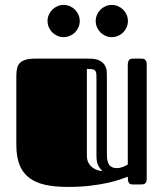

<svg xmlns="http://www.w3.org/2000/svg" viewBox="-20 -733 648 763"><path d="M404.8 -119.1Q404.8 -91.3 413.8 -78.1Q422.9 -64.9 444.8 -64.9Q456.1 -64.9 468.5 -69.8Q481 -74.7 487.8 -79.1V-477.1Q487.8 -485.4 491.5 -492.7Q495.1 -500 507.8 -500H539.1Q543.5 -500 547.9 -499.5Q552.2 -499 555.4 -496.8Q558.6 -494.6 560.8 -490Q563 -485.4 563 -477.1V-22.9Q563 -14.6 560.8 -10Q558.6 -5.4 555.4 -3.2Q552.2 -1 547.9 -0.5Q543.5 0 539.1 0H507.8Q495.1 0 491.5 -7.3Q487.8 -14.6 487.8 -30.8Q477.1 -26.9 457.8 -20Q438.5 -13.2 409.2 -6.6Q379.9 0 340.1 4.9Q300.3 9.8 249 9.8Q196.3 9.8 158 1Q119.6 -7.8 94.5 -27.6Q69.3 -47.4 57.1 -79.1Q44.9 -110.8 44.9 -157.2V-432.1Q44.9 -448.7 47.9 -461.7Q50.8 -474.6 59.1 -482.9Q67.4 -491.2 82 -495.6Q96.7 -500 120.1 -500H334Q362.3 -500 377 -491.7Q391.6 -483.4 397.9 -471.2Q404.3 -459 404.5 -444.8Q404.8 -430.7 404.8 -418.9ZM363.3 -427.7Q363.3 -438.5 361.8 -444.8Q360.4 -451.2 356 -454.3Q351.6 -457.5 344.2 -458.3Q336.9 -459 325.2 -459V-115.7Q325.2 -95.7 333 -83.5Q340.8 -71.3 351.1 -64.7Q361.3 -58.1 371.6 -55.7Q381.8 -53.2 386.7 -53.2Q374.5 -65.9 368.9 -79.1Q363.3 -92.3 363.3 -113.8ZM168.9 -649.4Q168.9 -662.6 174.1 -674.3Q179.2 -686 187.7 -694.6Q196.3 -703.1 208 -708.3Q219.7 -713.4 232.9 -713.4Q246.1 -713.4 257.8 -708.3Q269.5 -703.1 278.1 -694.6Q286.6 -686 291.7 -674.3Q296.9 -662.6 296.9 -649.4Q296.9 -636.2 291.7 -624.5Q286.6 -612.8 278.1 -604.2Q269.5 -595.7 257.8 -590.6Q246.1 -585.4 232.9 -585.4Q219.7 -585.4 208 -590.6Q196.3 -595.7 187.7 -604.2Q179.2 -612.8 174.1 -624.5Q168.9 -636.2 168.9 -649.4ZM360.4 -649.4Q360.4 -662.6 365.5 -674.3Q370.6 -686 379.2 -694.6Q387.7 -703.1 399.4 -708.3Q411.1 -713.4 424.3 -713.4Q437.5 -713.4 449.2 -708.3Q460.9 -703.1 469.5 -694.6Q478 -686 483.2 -674.3Q488.3 -662.6 488.3 -649.4Q488.3 -636.2 483.2 -624.5Q478 -612.8 469.5 -604.2Q460.9 -595.7 449.2 -590.6Q437.5 -585.4 424.3 -585.4Q411.1 -585.4 399.4 -590.6Q387.7 -595.7 379.2 -604.2Q370.6 -612.8 365.5 -624.5Q360.4 -636.2 360.4 -649.4Z"/></svg>

Font: Fascinate Inline
Style: Regular
Weight: 900
Designer: Astigmatic (AOETI)
Foundry: Astigmatic (AOETI)
Version: Version 1.000